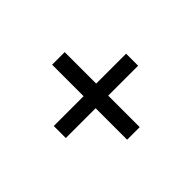

<svg xmlns="http://www.w3.org/2000/svg" viewBox="-91 -746 733 733"><g transform="rotate(-45 275.5 -379.5)"><path d="M241.5 -177.5V-347.5H80.5V-412.5H241.5V-582.5H309.5V-412.5H471V-347.5H309.5V-177.5Z"/></g></svg>

Font: Encode Sans Semi Expanded
Style: Regular
Weight: 400
Width: 6
Designer: Multiple Designers
Foundry: Impallari Type
Version: Version 3.000; ttfautohint (v1.8.3) -l 8 -r 50 -G 200 -x 14 